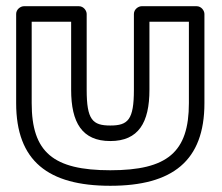

<svg xmlns="http://www.w3.org/2000/svg" viewBox="-20 -558 713 618"><path d="M209 -488V-269C209 -163.4 244.2 -104 335 -104C425.8 -104 461 -163.4 461 -269V-488H588V-226C588 -68.1 518.9 -10 335 -10C151.1 -10 82 -68.1 82 -226V-488ZM259 -513C259 -523.7 249.1 -538 234 -538H57C46.3 -538 32 -528.1 32 -513V-226C32 -39.9 134.9 40 335 40C535.1 40 638 -39.9 638 -226V-513C638 -523.7 628.1 -538 613 -538H436C425.3 -538 411 -528.1 411 -513V-269C411 -172.6 392.2 -154 335 -154C277.8 -154 259 -172.6 259 -269Z"/></svg>

Font: Hussar Ekologiczny
Style: Regular
Weight: 400
Foundry: Cannot Into Space Fonts
Version: Version 0.97